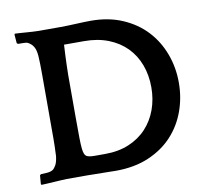

<svg xmlns="http://www.w3.org/2000/svg" viewBox="-75 -743 904 833"><g transform="rotate(-10 376.5 -327.0)"><path d="M126 -547Q124 -572 117 -585Q110 -598 101 -604Q92 -612 82.5 -613Q73 -614 48 -614L43 -618L40 -656L42 -660Q49 -660 62 -659Q75 -658 90 -657Q105 -656 119.5 -655Q134 -654 145 -654H242Q254 -654 272.5 -654.5Q291 -655 310 -656Q329 -657 346.5 -657.5Q364 -658 376 -658Q454 -658 515.5 -631.5Q577 -605 619 -560Q661 -515 683.5 -455Q706 -395 706 -328Q706 -262 684.5 -202.5Q663 -143 621 -97.5Q579 -52 516 -25Q453 2 370 2Q362 2 345.5 1.5Q329 1 310.5 1Q292 1 274.5 0.5Q257 0 247 0H154Q147 0 131 1Q115 2 98 3Q81 4 65 5Q49 6 42 6L40 2L43 -36L48 -40Q60 -40 76 -41.5Q92 -43 101 -49Q109 -55 116 -68Q123 -81 126 -107Q126 -114 126.5 -123.5Q127 -133 127.5 -147Q128 -161 128 -181Q128 -201 128 -231V-394Q128 -404 128 -424.5Q128 -445 128 -468Q128 -491 127.5 -513Q127 -535 126 -547ZM337 -78Q397 -78 443 -97.5Q489 -117 520.5 -151Q552 -185 568.5 -230.5Q585 -276 585 -328Q585 -382 568 -427.5Q551 -473 518.5 -506Q486 -539 439 -557.5Q392 -576 332 -576H244Q242 -547 241.5 -527.5Q241 -508 240 -488Q239 -468 239 -444.5Q239 -421 239 -385V-261Q239 -201 239.5 -167.5Q240 -134 242 -117Q245 -91 255 -84.5Q265 -78 291 -78Z"/></g></svg>

Font: QuattrocentoBold
Style: Bold
Weight: 700
Designer: Pablo Impallari
Foundry: Pablo Impallari, Igino Marini, Branda Gallo
Version: Version 2.000